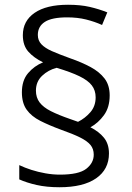

<svg xmlns="http://www.w3.org/2000/svg" viewBox="-20 -783 555 807"><path d="M72 -395Q72 -445 98 -475.5Q124 -506 161 -521Q122 -540 99 -566Q76 -592 76 -635Q76 -695 125.5 -729Q175 -763 266 -763Q318 -763 357 -754Q396 -745 431 -731L409 -678Q378 -692 342 -701Q306 -710 262 -710Q198 -710 168.5 -691Q139 -672 139 -636Q139 -613 154 -597Q169 -581 198.5 -568Q228 -555 275 -538Q324 -521 361 -501Q398 -481 419.5 -453Q441 -425 441 -382Q441 -332 417 -299Q393 -266 360 -248Q396 -230 417 -204Q438 -178 438 -138Q438 -71 384 -33.5Q330 4 230 4Q176 4 134 -5.5Q92 -15 61 -29V-89Q84 -78 112 -69Q140 -60 171 -54.5Q202 -49 232 -49Q311 -49 342.5 -73.5Q374 -98 374 -133Q374 -157 360.5 -173.5Q347 -190 317 -205Q287 -220 236 -238Q187 -256 149.5 -275Q112 -294 92 -322Q72 -350 72 -395ZM131 -402Q131 -373 146.5 -352.5Q162 -332 193.5 -316Q225 -300 274 -283L308 -271Q338 -286 360 -311.5Q382 -337 382 -374Q382 -403 366 -424Q350 -445 314 -462.5Q278 -480 218 -498Q183 -489 157 -464.5Q131 -440 131 -402Z"/></svg>

Font: Noto Sans Oriya Light
Style: Regular
Weight: 300
Version: Version 2.003